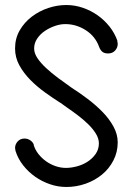

<svg xmlns="http://www.w3.org/2000/svg" viewBox="-20 -746 509 765"><path d="M447 -584Q448 -579 448.5 -576Q449 -573 449 -571Q449 -556 438.5 -544.5Q428 -533 411 -533Q396 -533 388 -539.5Q380 -546 375 -559Q360 -601 322 -625.5Q284 -650 240 -650Q220 -650 198.5 -642.5Q177 -635 158.5 -622.5Q140 -610 128 -592Q116 -574 116 -553Q116 -534 129 -514.5Q142 -495 163.5 -475Q185 -455 212 -435Q239 -415 266 -396Q296 -377 328.5 -352.5Q361 -328 388 -300.5Q415 -273 432 -242Q449 -211 449 -179Q449 -140 432 -107Q415 -74 386.5 -50.5Q358 -27 321 -14Q284 -1 244 -1Q211 -1 179 -12Q147 -23 120 -42Q93 -61 72.5 -87Q52 -113 42 -144Q40 -154 40 -156Q40 -171 50.5 -182.5Q61 -194 78 -194Q90 -194 100.5 -187Q111 -180 115 -169H114Q120 -149 133 -132.5Q146 -116 163.5 -103.5Q181 -91 201.5 -84Q222 -77 243 -77Q263 -77 286 -83Q309 -89 328.5 -101.5Q348 -114 361 -132.5Q374 -151 374 -175Q374 -194 362 -213.5Q350 -233 331 -251.5Q312 -270 289.5 -287Q267 -304 245 -319Q240 -322 230.5 -329.5Q221 -337 220 -337Q220 -337 221 -336Q191 -355 159 -378Q127 -401 100.5 -428Q74 -455 57 -486Q40 -517 40 -553Q40 -593 58.5 -625Q77 -657 106.5 -679.5Q136 -702 172 -714Q208 -726 244 -726Q278 -726 310 -715Q342 -704 369 -685Q396 -666 416.5 -640Q437 -614 448 -583Z"/></svg>

Font: VDS Compensated
Style: Light
Weight: 300
Designer: artmaker
Foundry: artmaker
Version: Version 1.000 2012 initial release